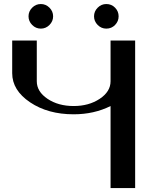

<svg xmlns="http://www.w3.org/2000/svg" viewBox="-20 -956 790 976"><path d="M520.5 -935.5Q546.9 -935.5 564.9 -917Q583 -898.4 583 -873Q583 -847.7 564.9 -829.1Q546.9 -810.5 520.5 -810.5Q495.1 -810.5 476.6 -829.1Q458 -847.7 458 -873Q458 -898.4 476.6 -917Q495.1 -935.5 520.5 -935.5ZM143.6 -829.1Q125 -847.7 125 -873Q125 -898.4 143.6 -917Q162.1 -935.5 187.5 -935.5Q212.9 -935.5 231.4 -917Q250 -898.4 250 -873Q250 -847.7 231.4 -829.1Q212.9 -810.5 187.5 -810.5Q162.1 -810.5 143.6 -829.1ZM667 0H542V-417Q458 -375 354.5 -375Q223.6 -375 132.8 -436Q42 -497.1 42 -584V-750H167V-543Q167 -490.2 221.7 -453.6Q276.4 -417 354.5 -417Q431.6 -417 486.8 -453.6Q542 -490.2 542 -543V-750H667Z"/></svg>

Font: okolaks
Style: Bold
Weight: 600
Width: 8
Version: Version 000.6.0